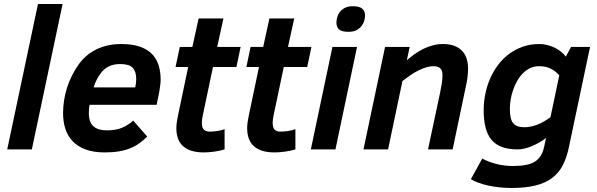

<svg xmlns="http://www.w3.org/2000/svg" viewBox="-20 -747 2985 960"><path d="M16.1 0 169.9 -727.1H293L139.2 0Z M428.2 -223.1Q425.8 -211.9 425 -200.9Q424.3 -189.9 424.3 -181.2Q424.3 -135.7 447.3 -115.5Q470.2 -95.2 514.2 -95.2Q558.6 -95.2 589.4 -107.9Q620.1 -120.6 646 -144L716.3 -64Q697.3 -45.4 677 -30.8Q656.7 -16.1 631.6 -5.9Q606.4 4.4 575.2 9.8Q543.9 15.1 503.4 15.1Q446.8 15.1 407.2 0Q367.7 -15.1 342.8 -41.5Q317.9 -67.9 306.6 -103.5Q295.4 -139.2 295.4 -180.2Q295.4 -245.1 314.9 -307.6Q334.5 -370.1 374 -425.8Q390.1 -448.2 411.4 -466.8Q432.6 -485.4 459.2 -498.8Q485.8 -512.2 517.6 -519.5Q549.3 -526.9 586.4 -526.9Q637.7 -526.9 674.8 -515.1Q711.9 -503.4 736.1 -480.7Q760.3 -458 771.7 -424.8Q783.2 -391.6 783.2 -349.1Q783.2 -338.4 781.2 -321Q779.3 -303.7 776.4 -288.1L763.2 -223.1ZM656.2 -310.1Q658.7 -322.3 659.9 -332.3Q661.1 -342.3 661.1 -352.1Q661.1 -389.6 643.3 -408.2Q625.5 -426.8 581.1 -426.8Q547.4 -426.8 524.2 -415Q501 -403.3 484.4 -381.8Q473.1 -367.7 463.6 -348.6Q454.1 -329.6 448.2 -310.1Z M1103 0Q1079.6 7.3 1050.8 11.2Q1022 15.1 999 15.1Q962.4 15.1 936.3 6.6Q910.2 -2 893.6 -17.8Q877 -33.7 869.4 -55.9Q861.8 -78.1 861.8 -106Q861.8 -120.1 864 -136Q866.2 -151.9 870.1 -169.9L920.9 -412.1H857.9L878.9 -512.2H941.9L973.1 -654.8H1097.2L1065.9 -512.2H1183.1L1162.1 -412.1H1044.9L994.1 -170.9Q991.7 -159.7 990.5 -150.1Q989.3 -140.6 989.3 -132.8Q989.3 -107.9 999.8 -98.4Q1010.3 -88.9 1026.9 -88.9Q1044.4 -88.9 1065.2 -91.8Q1085.9 -94.7 1103 -101.1Z M1457 0Q1433.6 7.3 1404.8 11.2Q1376 15.1 1353 15.1Q1316.4 15.1 1290.3 6.6Q1264.2 -2 1247.6 -17.8Q1231 -33.7 1223.4 -55.9Q1215.8 -78.1 1215.8 -106Q1215.8 -120.1 1218 -136Q1220.2 -151.9 1224.1 -169.9L1274.9 -412.1H1211.9L1232.9 -512.2H1295.9L1327.1 -654.8H1451.2L1419.9 -512.2H1537.1L1516.1 -412.1H1398.9L1348.1 -170.9Q1345.7 -159.7 1344.5 -150.1Q1343.3 -140.6 1343.3 -132.8Q1343.3 -107.9 1353.8 -98.4Q1364.3 -88.9 1380.9 -88.9Q1398.4 -88.9 1419.2 -91.8Q1439.9 -94.7 1457 -101.1Z M1534.2 0 1642.1 -512.2H1765.1L1657.2 0ZM1662.1 -634.8Q1662.1 -645 1665.5 -658.9Q1668.9 -672.9 1678 -685.5Q1687 -698.2 1703.1 -707Q1719.2 -715.8 1744.1 -715.8Q1777.3 -715.8 1791.3 -703.6Q1805.2 -691.4 1805.2 -669.9Q1805.2 -658.2 1801.3 -643.8Q1797.4 -629.4 1787.8 -616.9Q1778.3 -604.5 1762.5 -596.2Q1746.6 -587.9 1722.2 -587.9Q1705.1 -587.9 1693.4 -591.1Q1681.6 -594.2 1674.8 -600.3Q1668 -606.4 1665 -615.2Q1662.1 -624 1662.1 -634.8Z M2120.1 0 2180.2 -282.2Q2185.5 -308.6 2189 -329.8Q2192.4 -351.1 2192.4 -372.1Q2192.4 -395.5 2180.9 -405.8Q2169.4 -416 2148.4 -416Q2129.4 -416 2109.1 -409.7Q2088.9 -403.3 2068.8 -393.1Q2048.8 -382.8 2029.5 -369.4Q2010.3 -356 1992.2 -341.8L1920.4 0H1797.4L1905.3 -512.2H2028.3L2014.2 -445.8Q2033.2 -462.4 2054.2 -477.3Q2075.2 -492.2 2097.9 -503.2Q2120.6 -514.2 2144.8 -520.5Q2168.9 -526.9 2194.3 -526.9Q2230 -526.9 2254.2 -516.8Q2278.3 -506.8 2293 -490Q2307.6 -473.1 2314 -450.9Q2320.3 -428.7 2320.3 -404.8Q2320.3 -382.3 2317.4 -359.9Q2314.5 -337.4 2311 -323.2L2243.2 0Z M2824.2 -9.8Q2813.5 41.5 2793.7 79.6Q2773.9 117.7 2740.7 142.8Q2707.5 168 2657.7 180.4Q2607.9 192.9 2537.1 192.9Q2506.3 192.9 2477.1 189.7Q2447.8 186.5 2421.9 180.9Q2396 175.3 2373.5 167.2Q2351.1 159.2 2334.5 148.9L2391.1 45.9Q2423.3 63 2462.6 73Q2502 83 2544.4 83Q2582.5 83 2609.9 77.6Q2637.2 72.3 2655.5 60.3Q2673.8 48.3 2684.8 29.8Q2695.8 11.2 2701.2 -15.1L2710.4 -57.1Q2693.4 -44.4 2675 -33.9Q2656.7 -23.4 2638.4 -15.9Q2620.1 -8.3 2602.3 -4.2Q2584.5 0 2568.4 0Q2523.4 0 2491.2 -11.5Q2459 -22.9 2438.5 -46.9Q2418 -70.8 2408.2 -107.9Q2398.4 -145 2398.4 -196.8Q2398.4 -236.8 2406.5 -276.9Q2414.6 -316.9 2430.4 -353.5Q2446.3 -390.1 2470 -421.9Q2493.7 -453.6 2524.7 -476.8Q2555.7 -500 2593.8 -513.4Q2631.8 -526.9 2677.2 -526.9Q2697.3 -526.9 2716.6 -522Q2735.8 -517.1 2752.9 -508.8Q2770 -500.5 2784.4 -489Q2798.8 -477.5 2809.1 -463.9L2835.4 -512.2H2930.2ZM2776.4 -370.1Q2755.9 -393.6 2731.4 -404.8Q2707 -416 2675.3 -416Q2650.9 -416 2630.4 -406.2Q2609.9 -396.5 2593.8 -379.9Q2577.6 -363.3 2565.4 -341.6Q2553.2 -319.8 2545.2 -296.1Q2537.1 -272.5 2533.2 -248.3Q2529.3 -224.1 2529.3 -203.1Q2529.3 -178.2 2533 -160.6Q2536.6 -143.1 2545.2 -132.1Q2553.7 -121.1 2567.6 -116Q2581.5 -110.8 2602.1 -110.8Q2630.9 -110.8 2663.1 -122.3Q2695.3 -133.8 2732.4 -161.1Z"/></svg>

Font: Clear Sans
Style: Bold Italic
Weight: 700
Italic angle: -12°
Foundry: Intel Corporation
Version: Version 1.00